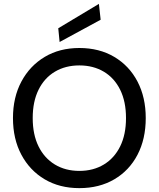

<svg xmlns="http://www.w3.org/2000/svg" viewBox="-20 -960 820 992"><path d="M390 12Q288 12 211 -33.5Q134 -79 90.5 -160.5Q47 -242 47 -350Q47 -457 90.5 -538.5Q134 -620 211 -666Q288 -712 390 -712Q493 -712 570.5 -666Q648 -620 690.5 -538.5Q733 -457 733 -350Q733 -242 690.5 -160.5Q648 -79 570.5 -33.5Q493 12 390 12ZM390 -77Q462 -77 516.5 -110Q571 -143 601 -204Q631 -265 631 -350Q631 -435 601 -496Q571 -557 516.5 -589.5Q462 -622 390 -622Q318 -622 263.5 -589.5Q209 -557 179 -496Q149 -435 149 -350Q149 -265 179 -204Q209 -143 263.5 -110Q318 -77 390 -77ZM288 -743 281 -814 491 -940 500 -858Z"/></svg>

Font: DM Sans 17pt Medium
Style: Regular
Weight: 500
Version: Version 4.004;gftools[0.9.30]